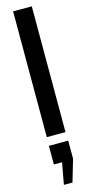

<svg xmlns="http://www.w3.org/2000/svg" viewBox="-176 -905 611 1278"><g transform="rotate(-15 129.5 -265.5)"><path d="M64.5 0V-866.7H193.4V0ZM92.3 336.4 119.1 188H63V59.6H196.3V183.6L151.4 336.4Z"/></g></svg>

Font: Antonio
Style: Bold
Weight: 700
Designer: Vernon Adams
Foundry: Vernon Adams
Version: Version 1.002